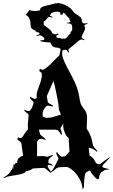

<svg xmlns="http://www.w3.org/2000/svg" viewBox="-90 -1157 736 1248"><path d="M458 -988.3 463.4 -975.6Q463.4 -964.4 453.1 -945.6Q442.9 -926.8 440.9 -918.5V-915.5Q440.9 -907.7 460 -900.4L457 -895.5Q447.3 -900.4 441.2 -900.4Q435.1 -900.4 427.2 -896.5Q383.3 -858.4 368.7 -848.1Q354 -837.9 354 -834Q354 -830.1 359.4 -818.4L352.1 -816.4Q348.1 -827.6 344.2 -830.6Q340.3 -833.5 333 -833.5H331.1Q322.8 -833.5 317.9 -830.1Q313 -826.7 308.1 -815.4L299.3 -818.4Q304.2 -830.6 304.2 -835.2Q304.2 -839.8 297.1 -843.3Q290 -846.7 280.8 -847.2Q254.9 -848.6 247.1 -862.3Q239.7 -871.1 238.3 -880.4Q195.8 -882.8 173.3 -888.7L172.4 -894.5Q173.3 -895.5 181.6 -895.5Q198.2 -895.5 198.2 -903.3Q198.2 -911.1 187.5 -919.4Q176.8 -927.7 169.2 -927.7Q161.6 -927.7 148.9 -922.4L147 -926.8Q167 -934.1 168.9 -939.5Q166 -939.5 165 -944.3Q141.1 -948.7 139.2 -957.5Q139.2 -959.5 131.8 -961.9Q124.5 -964.4 118.2 -969.7Q109.4 -977.1 109.4 -989.7Q109.4 -1045.9 77.1 -1060.5L103 -1092.3Q115.7 -1085.4 135.5 -1085.4Q155.3 -1085.4 169.9 -1090.3Q169.9 -1104 181.6 -1110.6Q193.4 -1117.2 215.1 -1121.3Q236.8 -1125.5 253.4 -1131.1Q270 -1136.7 289.3 -1136.7Q308.6 -1136.7 340.8 -1120.6Q373 -1104.5 386.2 -1081.5Q391.6 -1072.8 406 -1064.2Q420.4 -1055.7 430.7 -1047.1Q440.9 -1038.6 440.9 -1028.6Q440.9 -1018.6 445.8 -1011.5Q450.7 -1004.4 459.5 -1004.4Q468.3 -1004.4 476.1 -1007.3L479 -1001.5Q464.8 -998 461.4 -995.6Q458 -993.2 458 -988.3ZM361.3 -1027.3 362.3 -1033.7 361.3 -1036.6Q353 -1042 342.5 -1055.7Q332 -1069.3 324.2 -1074.7Q318.4 -1072.3 314.9 -1060.5L302.2 -1061.5Q303.2 -1063.5 303.2 -1068.4Q303.2 -1081.5 277.3 -1081.5Q273.4 -1081.5 260.3 -1078.1Q247.1 -1074.7 246.1 -1073.5Q245.1 -1072.3 242.2 -1068.8Q234.4 -1060.1 234.4 -1056.9Q234.4 -1053.7 252.9 -1046.4L250 -1042.5Q236.8 -1047.4 229.5 -1047.4Q222.2 -1047.4 214.4 -1034.9Q206.5 -1022.5 200.4 -1021.5Q194.3 -1020.5 194.3 -1016.6V-997.6Q194.3 -994.6 220.5 -975.3Q246.6 -956.1 247.1 -946.3Q247.1 -943.4 255.1 -938.5Q263.2 -933.6 269.8 -933.6Q276.4 -933.6 286.1 -938.5L291 -933.6Q275.4 -926.3 275.4 -923.3Q275.4 -920.4 278.3 -914.6Q278.3 -910.6 287.1 -910.6H291Q298.3 -910.6 303.2 -908.2Q308.1 -905.8 309.1 -905.8H330.1L340.3 -908.7Q340.8 -909.2 345.2 -915Q359.4 -933.6 368.2 -939.5Q368.2 -952.6 375 -953.6L377 -959.5Q379.4 -960.4 379.4 -962.4V-979.5Q379.4 -1004.4 358.4 -1004.4H347.2L346.2 -1008.3Q367.7 -1011.7 369.1 -1017.6Q368.7 -1019 365 -1021.5Q361.3 -1023.9 361.3 -1027.3ZM543 -168Q511.2 -194.8 495.1 -194.8H486.8L492.2 -145Q516.6 -134.3 526.4 -110.4Q535.2 -88.9 558.1 -88.9Q559.1 -88.9 587.9 -111.3Q616.7 -133.8 626 -133.8Q620.6 -127 607.4 -114.3Q575.2 -81.5 575.2 -79.1Q575.2 -76.7 577.1 -71.8V-70.8Q580.6 -65.4 609.9 -60.1L620.1 -58.1Q620.1 -55.7 608.4 -54.7Q596.7 -53.7 592.3 -52.2Q587.9 -50.8 586.4 -49.3Q585 -47.9 583.5 -46.1Q582 -44.4 575.4 -41.7Q568.8 -39.1 562.7 -29.8Q556.6 -20.5 555.7 -12.7Q554.2 7.8 546.9 7.8Q537.6 7.8 521 -11.2Q504.4 -30.3 493.2 -49.8L469.2 -36.1Q458.5 -31.2 455.1 57.1Q455.1 67.4 445.8 70.8Q445.8 38.6 426.3 4.2Q406.7 -30.3 381.1 -51Q355.5 -71.8 341.3 -71.8Q327.1 -71.8 293 -69.8L276.9 -63Q276.4 -63 258.1 -48.1Q239.7 -33.2 232.9 -33.2L236.8 -37.1H235.8Q233.9 -37.1 217.3 -51.5Q200.7 -65.9 194.8 -65.9L124 -62Q108.9 -49.3 79.1 -43.9Q71.8 -31.2 46.6 -25.4Q21.5 -19.5 -10.3 -14.9Q-42 -10.3 -51.5 -5.1Q-61 0 -64.5 0Q-67.9 0 -69.8 -1Q-41 -18.1 -28.8 -32.2L-10.7 -58.1Q-6.8 -63.5 -5.4 -77.1Q-3.9 -90.8 -1 -94.2Q-2.9 -76.2 -2.9 -67.1Q-2.9 -58.1 -1 -56.2V-65.9Q-1 -97.2 21 -98.1Q21 -133.3 60.1 -145L48.8 -226.1Q47.4 -234.9 22.9 -249L25.9 -264.2Q41 -258.8 43 -258.8Q52.2 -258.8 67.6 -284.4Q83 -310.1 91.8 -315.9Q90.8 -326.2 90.8 -344.2L96.2 -410.2Q96.2 -414.6 81.8 -424.8Q67.4 -435.1 66.9 -441.9V-443.8Q87.4 -435.1 97.2 -435.1Q106.9 -435.1 117.4 -457.3Q127.9 -479.5 127.9 -487.8Q127.9 -496.1 116.2 -506.8Q101.1 -521 105 -528.8Q129.4 -514.2 135.7 -514.2Q142.1 -514.2 148.9 -521Q147.9 -524.9 147.9 -540.8Q147.9 -556.6 165 -600.1Q182.1 -643.6 182.1 -668L181.2 -680.2Q181.2 -683.1 165 -695.8L169.9 -710Q184.6 -703.1 186 -703.1Q204.1 -703.1 261.7 -763.7Q285.6 -789.1 295.9 -796.9Q295.9 -806.6 303.2 -826.2H314.9Q314 -820.3 314 -807.1Q314 -793.9 319.8 -777.3Q325.7 -760.7 344 -723.9Q362.3 -687 377.9 -659.2Q417 -587.9 426.3 -522Q431.6 -481.9 443.4 -465.8Q455.1 -449.7 461.4 -441.4Q476.1 -421.4 476.1 -390.1L474.1 -351.1V-319.8Q503.9 -278.8 513.2 -217.8Q516.1 -203.1 536.1 -184.1Q542 -178.2 542 -170.9ZM313 -138.2 318.8 -139.2 334 -141.1 361.8 -171.9 356 -259.8Q338.9 -272.5 329.8 -297.9Q320.8 -323.2 320.8 -335.7Q320.8 -348.1 321.5 -350.1Q322.3 -352.1 322.3 -353L307.1 -332Q303.2 -326.7 303.2 -322.5Q303.2 -318.4 307.6 -307.9Q312 -297.4 312 -289.6Q312 -281.7 309.1 -278.8Q294.9 -302.2 288.3 -308.1Q281.7 -314 272 -314H163.1L169.9 -287.1Q171.4 -280.8 189.2 -267.8Q207 -254.9 208 -247.1Q186.5 -254.9 177.2 -254.9Q168 -254.9 160.2 -249L150.9 -235.8V-141.1L188 -143.1L218.3 -138.2Q220.2 -138.2 231.2 -143.1Q242.2 -147.9 249 -147.9Q255.9 -147.9 257.8 -147Q238.8 -135.3 232.7 -129.2Q226.6 -123 225.1 -116.2V-105L224.1 -102.1Q224.1 -95.2 231.4 -94.7Q247.6 -92.8 253.9 -79.1Q231.9 -85.9 225.6 -85.9Q219.2 -85.9 220 -76.4Q220.7 -66.9 241.2 -41Q258.8 -60.5 262.9 -70.6Q267.1 -80.6 278.6 -101.6Q290 -122.6 290 -126.5Q290 -130.4 283 -142.8Q275.9 -155.3 275.9 -160.4Q275.9 -165.5 280.3 -168.9Q300.8 -138.2 313 -138.2ZM251 -464.8 222.2 -470.2Q211.9 -470.2 203.1 -458Q187 -436 187 -419.4Q187 -402.8 188 -398.9L210 -391.1Q242.7 -391.1 261.2 -398.2Q279.8 -405.3 290 -407.2L306.2 -412.1Q292 -441.9 292 -456.8Q292 -471.7 278.6 -539.6Q265.1 -607.4 257.8 -630.9L214.8 -533.2V-522.9Q217.3 -520.5 219.2 -502.9V-499Q221.2 -486.8 242.2 -478Q254.9 -471.2 254.9 -466.8Q254.9 -464.8 251 -464.8Z"/></svg>

Font: Eater
Style: Regular
Weight: 400
Version: Version 001.002